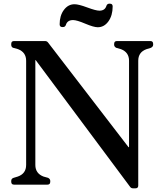

<svg xmlns="http://www.w3.org/2000/svg" viewBox="-20 -1003 892 1043"><path d="M511 -855Q489 -855 443 -874.5Q397 -894 377 -894Q346 -894 338 -868Q334 -856 322 -856H319Q304 -856 304 -871Q304 -918 327 -949Q350 -980 385 -980Q407 -980 454 -962.5Q501 -945 520 -945Q550 -945 558 -971Q562 -983 574 -983H577Q592 -983 592 -968Q592 -919 569 -887Q546 -855 511 -855ZM702 20Q692 20 686 11L175 -675Q172 -680 172 -675V-107Q172 -61 216 -44L241 -37Q253 -31 253 -20V-16Q253 0 238 0H56Q41 0 41 -16V-20Q41 -33 54 -37L77 -44Q122 -60 122 -107V-673Q122 -719 78 -736L53 -743H52Q41 -747 41 -760V-764Q41 -780 56 -780H225Q235 -780 241 -772L677 -205Q681 -200 681 -206V-673Q681 -719 637 -736L612 -743Q600 -749 600 -760V-764Q600 -780 615 -780H797Q812 -780 812 -764V-760Q812 -749 799 -743L776 -736Q731 -720 731 -673V5Q731 20 716 20Z"/></svg>

Font: Caslon OS
Style: Regular
Weight: 400
Designer: Alfredo Marco Pradil
Foundry: Hanken Design Co.
Version: Version 1.000;PS 001.000;hotconv 1.0.88;makeotf.lib2.5.64775